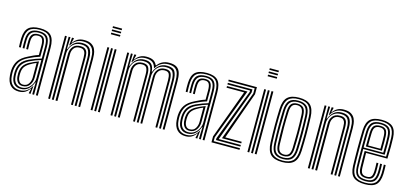

<svg xmlns="http://www.w3.org/2000/svg" viewBox="-67 -1282 3774 1772"><g transform="rotate(15 1820.0 -396.0)"><path d="M315.5 0V-457Q315.5 -530 287.5 -561.6Q259.5 -593.2 195 -593.2Q128.2 -593.2 98.2 -565.4Q68.2 -537.5 66 -473Q64.5 -432.5 66.8 -388.8H49.5Q48.2 -411 48 -431.8Q47.8 -452.5 48.5 -473.8Q51.2 -545.5 85.4 -576.5Q119.5 -607.5 195 -607.5Q269 -607.5 301 -572.6Q333 -537.8 333 -457V0ZM280.8 0V-42L283.5 -113.2H279.8Q265.2 -73 236.2 -46.6Q207.2 -20.2 162 -20.5Q122.8 -20.5 98.8 -45Q74.8 -69.5 71.5 -117Q70.8 -129 70.4 -139.6Q70 -150.2 70.5 -160.2Q73.5 -207.8 94.2 -241.5Q115 -275.2 167 -299.8Q196.2 -313 226.9 -324.2Q257.5 -335.5 280.5 -341.5V-457Q280.5 -514.8 260.8 -539.6Q241 -564.5 195 -564.5Q146.5 -564.5 124.5 -543Q102.5 -521.5 100.8 -472Q99.5 -432.8 101.5 -388.8H84.2Q82 -434.5 83.5 -472.5Q85.5 -529.5 111.4 -554.2Q137.2 -579 195 -579Q250.2 -579 274.1 -550.8Q298 -522.5 298 -457V0ZM152 8Q100.5 8 70.8 -23.8Q41 -55.5 36.8 -114.2Q34.5 -143.5 35.8 -163.2Q39.2 -218.5 65.5 -257.5Q91.8 -296.5 154.8 -326.8Q181 -339.8 200.4 -348.8Q219.8 -357.8 245.8 -366V-457.2Q245.8 -495.8 235.2 -515.8Q224.8 -535.8 195 -535.8Q163.5 -535.8 150.1 -520Q136.8 -504.2 135.8 -470Q135.2 -456.8 135.2 -435.9Q135.2 -415 136.2 -388.8H118.8Q117.8 -417 117.8 -436.4Q117.8 -455.8 118.2 -471.5Q119.8 -514.5 138.1 -532.4Q156.5 -550.2 195 -550.2Q233.8 -550.2 248.4 -527.1Q263 -504 263 -457.2V-354.2Q233.8 -345.2 209.1 -334.9Q184.5 -324.5 160.8 -313Q103 -285.8 79.8 -249.2Q56.5 -212.8 53.2 -161.8Q52.5 -150.8 52.9 -139.5Q53.2 -128.2 54.2 -115.8Q58 -62.5 84.8 -34.4Q111.5 -6.2 157.2 -6.2Q197.8 -6.2 225 -25.8Q252.2 -45.2 268 -75H271.8L265 -14.5V0H247.5L247.2 -4.2L257.2 -46.2H254Q235.5 -20.2 211.5 -6.1Q187.5 8 152 8ZM167.8 -34.5Q202 -34.5 227.1 -52.9Q252.2 -71.2 266.1 -99.1Q280 -127 280 -155.2V-327Q256.2 -320.5 227.9 -309.8Q199.5 -299 173.2 -286.2Q131.5 -265.2 110.8 -235.6Q90 -206 87.8 -157Q87.2 -146.8 87.8 -137.4Q88.2 -128 89 -118.5Q91.8 -77 112.5 -55.8Q133.2 -34.5 167.8 -34.5ZM171.8 -49.8Q142.2 -49.8 126 -69.6Q109.8 -89.5 106.2 -119.8Q104.5 -140.8 105 -155.8Q107.2 -199.5 124.8 -226.4Q142.2 -253.2 179.2 -273Q197 -282.5 219.1 -292.2Q241.2 -302 262.5 -309.2V-153.5Q262.5 -113.8 240.1 -81.8Q217.8 -49.8 171.8 -49.8ZM174.2 -63.8Q210.2 -63.8 227.6 -90.8Q245 -117.8 245 -152.2V-290Q209.8 -275.5 185 -259.8Q152.8 -240.5 138.2 -217.5Q123.8 -194.5 122.8 -155.8Q122.5 -147.8 122.6 -139.1Q122.8 -130.5 123.8 -121.5Q126 -98 138.4 -80.9Q150.8 -63.8 174.2 -63.8Z M720.5 0V-458Q720.5 -477.5 717.9 -500.6Q715.2 -523.8 705 -544.8Q694.8 -565.8 672.2 -579.1Q649.8 -592.5 610.2 -592.5Q571.2 -592.5 543.8 -575.1Q516.2 -557.8 497.8 -525H493L500.2 -600H517.8L518 -593L508 -553.8H511.2Q529.2 -579.8 554.5 -593.9Q579.8 -608 615.2 -608Q661 -608 686.1 -592Q711.2 -576 722.1 -552Q733 -528 735.4 -503.2Q737.8 -478.5 737.8 -461.2V0ZM432.8 0V-600H450.2V0ZM467.8 0V-600H485L481.5 -486.8H485.8Q501 -528.2 531 -552.8Q561 -577.2 605.5 -576.8Q659.2 -576.5 681.1 -546Q703 -515.5 703 -457V0H685.5V-455Q685.5 -504 667.9 -532.8Q650.2 -561.5 599.5 -561.5Q561.5 -561.5 536.1 -544Q510.8 -526.5 498 -499.8Q485.2 -473 485.2 -445V0ZM502.8 0V-446.5Q502.8 -486.2 526.1 -515.4Q549.5 -544.5 595.8 -544.5Q630.2 -544.5 645.5 -529.5Q660.8 -514.5 664.5 -493Q668.2 -471.5 668.2 -451.8V0H650.8V-450.8Q650.8 -467.5 648.1 -485.6Q645.5 -503.8 633.5 -516.4Q621.5 -529 593.2 -529Q557 -529 539 -505.6Q521 -482.2 521 -447.8V0Z M837.8 -784.5V-800H925V-784.5ZM837.8 -753.8V-769.2H925V-753.8ZM837.8 -723V-738.5H925V-723ZM908 0V-600H925.5V0ZM838.2 0V-600H855.5V0ZM873 0V-600H890.5V0Z M1527 0V-458Q1527 -500 1519.1 -530.1Q1511.2 -560.2 1488.9 -576.4Q1466.5 -592.5 1423.2 -592.5Q1383.8 -592.5 1354.4 -574.5Q1325 -556.5 1307.2 -525H1303.2Q1293.8 -561 1271.1 -576.8Q1248.5 -592.5 1206 -592.5Q1166.8 -592.5 1139.1 -575.1Q1111.5 -557.8 1093 -525H1088.2L1096 -600H1113.5L1113.8 -592.5L1102.8 -553.8H1106.5Q1124.5 -579.8 1150 -593.9Q1175.5 -608 1211.2 -608Q1252 -608 1275.4 -595.4Q1298.8 -582.8 1312 -553.8H1316.8Q1356.8 -608 1428.2 -608Q1476.5 -608 1501.5 -590.4Q1526.5 -572.8 1535.5 -539.9Q1544.5 -507 1544.5 -461.2V0ZM1028 0V-600H1045.5V0ZM1063 0V-600H1080.2L1076.8 -486.8H1081Q1096.2 -528.2 1126.4 -552.6Q1156.5 -577 1201.2 -576.8Q1246.8 -576.5 1267.1 -555.5Q1287.5 -534.5 1292.2 -486.8H1295.8Q1311 -528.2 1341.8 -552.8Q1372.5 -577.2 1417.2 -576.8Q1473.5 -576.5 1491.5 -545.9Q1509.5 -515.2 1509.5 -457V0H1492.2V-455Q1492.2 -506.2 1476.8 -533.9Q1461.2 -561.5 1411.5 -561.5Q1373.2 -561.5 1347.6 -544Q1322 -526.5 1309.1 -499.8Q1296.2 -473 1296.2 -445V0H1278.8V-455Q1278.8 -506.2 1262.1 -533.9Q1245.5 -561.5 1195.2 -561.5Q1157.2 -561.5 1131.8 -544Q1106.2 -526.5 1093.4 -499.8Q1080.5 -473 1080.5 -445V0ZM1098 0V-446.5Q1098 -486.2 1121.6 -515.4Q1145.2 -544.5 1191.5 -544.5Q1234.2 -544.5 1247.9 -520Q1261.5 -495.5 1261.5 -451.8V0H1244V-450.8Q1244 -488.5 1233.2 -508.8Q1222.5 -529 1189 -529Q1152.8 -529 1134.5 -505.6Q1116.2 -482.2 1116.2 -447.8V0ZM1313.8 0V-446.2Q1313.8 -486.2 1337.6 -515.4Q1361.5 -544.5 1407.5 -544.5Q1450.2 -544.5 1462.5 -519.8Q1474.8 -495 1474.8 -451.8V0H1457.5V-450.8Q1457.5 -487.2 1448.4 -508.1Q1439.2 -529 1405 -529Q1369 -529 1350 -505.6Q1331 -482.2 1331 -447.8V0Z M1908.5 0V-457Q1908.5 -530 1880.5 -561.6Q1852.5 -593.2 1788 -593.2Q1721.2 -593.2 1691.2 -565.4Q1661.2 -537.5 1659 -473Q1657.5 -432.5 1659.8 -388.8H1642.5Q1641.2 -411 1641 -431.8Q1640.8 -452.5 1641.5 -473.8Q1644.2 -545.5 1678.4 -576.5Q1712.5 -607.5 1788 -607.5Q1862 -607.5 1894 -572.6Q1926 -537.8 1926 -457V0ZM1873.8 0V-42L1876.5 -113.2H1872.8Q1858.2 -73 1829.2 -46.6Q1800.2 -20.2 1755 -20.5Q1715.8 -20.5 1691.8 -45Q1667.8 -69.5 1664.5 -117Q1663.8 -129 1663.4 -139.6Q1663 -150.2 1663.5 -160.2Q1666.5 -207.8 1687.2 -241.5Q1708 -275.2 1760 -299.8Q1789.2 -313 1819.9 -324.2Q1850.5 -335.5 1873.5 -341.5V-457Q1873.5 -514.8 1853.8 -539.6Q1834 -564.5 1788 -564.5Q1739.5 -564.5 1717.5 -543Q1695.5 -521.5 1693.8 -472Q1692.5 -432.8 1694.5 -388.8H1677.2Q1675 -434.5 1676.5 -472.5Q1678.5 -529.5 1704.4 -554.2Q1730.2 -579 1788 -579Q1843.2 -579 1867.1 -550.8Q1891 -522.5 1891 -457V0ZM1745 8Q1693.5 8 1663.8 -23.8Q1634 -55.5 1629.8 -114.2Q1627.5 -143.5 1628.8 -163.2Q1632.2 -218.5 1658.5 -257.5Q1684.8 -296.5 1747.8 -326.8Q1774 -339.8 1793.4 -348.8Q1812.8 -357.8 1838.8 -366V-457.2Q1838.8 -495.8 1828.2 -515.8Q1817.8 -535.8 1788 -535.8Q1756.5 -535.8 1743.1 -520Q1729.8 -504.2 1728.8 -470Q1728.2 -456.8 1728.2 -435.9Q1728.2 -415 1729.2 -388.8H1711.8Q1710.8 -417 1710.8 -436.4Q1710.8 -455.8 1711.2 -471.5Q1712.8 -514.5 1731.1 -532.4Q1749.5 -550.2 1788 -550.2Q1826.8 -550.2 1841.4 -527.1Q1856 -504 1856 -457.2V-354.2Q1826.8 -345.2 1802.1 -334.9Q1777.5 -324.5 1753.8 -313Q1696 -285.8 1672.8 -249.2Q1649.5 -212.8 1646.2 -161.8Q1645.5 -150.8 1645.9 -139.5Q1646.2 -128.2 1647.2 -115.8Q1651 -62.5 1677.8 -34.4Q1704.5 -6.2 1750.2 -6.2Q1790.8 -6.2 1818 -25.8Q1845.2 -45.2 1861 -75H1864.8L1858 -14.5V0H1840.5L1840.2 -4.2L1850.2 -46.2H1847Q1828.5 -20.2 1804.5 -6.1Q1780.5 8 1745 8ZM1760.8 -34.5Q1795 -34.5 1820.1 -52.9Q1845.2 -71.2 1859.1 -99.1Q1873 -127 1873 -155.2V-327Q1849.2 -320.5 1820.9 -309.8Q1792.5 -299 1766.2 -286.2Q1724.5 -265.2 1703.8 -235.6Q1683 -206 1680.8 -157Q1680.2 -146.8 1680.8 -137.4Q1681.2 -128 1682 -118.5Q1684.8 -77 1705.5 -55.8Q1726.2 -34.5 1760.8 -34.5ZM1764.8 -49.8Q1735.2 -49.8 1719 -69.6Q1702.8 -89.5 1699.2 -119.8Q1697.5 -140.8 1698 -155.8Q1700.2 -199.5 1717.8 -226.4Q1735.2 -253.2 1772.2 -273Q1790 -282.5 1812.1 -292.2Q1834.2 -302 1855.5 -309.2V-153.5Q1855.5 -113.8 1833.1 -81.8Q1810.8 -49.8 1764.8 -49.8ZM1767.2 -63.8Q1803.2 -63.8 1820.6 -90.8Q1838 -117.8 1838 -152.2V-290Q1802.8 -275.5 1778 -259.8Q1745.8 -240.5 1731.2 -217.5Q1716.8 -194.5 1715.8 -155.8Q1715.5 -147.8 1715.6 -139.1Q1715.8 -130.5 1716.8 -121.5Q1719 -98 1731.4 -80.9Q1743.8 -63.8 1767.2 -63.8Z M2076.8 -61.5 2249.2 -536.2V-584.5H1997V-600H2266.5V-532.8L2104 -77H2261.2V-61.5ZM2027.8 -30.8V-47.8L2213.8 -541V-553.8H1997V-569.2H2231.8V-539.2L2049.8 -46.2H2261.2V-30.8ZM1993 0V-56.5L2165 -523H1997V-538.5H2192.8L2010.2 -52.2V-15.5H2261.2V0Z M2336 -784.5V-800H2423.2V-784.5ZM2336 -753.8V-769.2H2423.2V-753.8ZM2336 -723V-738.5H2423.2V-723ZM2406.2 0V-600H2423.8V0ZM2336.5 0V-600H2353.8V0ZM2371.2 0V-600H2388.8V0Z M2669 7.5Q2592.8 7.5 2558.1 -26.9Q2523.5 -61.2 2520.2 -139.5Q2516.8 -226.8 2516.8 -303.5Q2516.8 -380.2 2520.2 -461.2Q2523.8 -540.8 2559.2 -574.1Q2594.8 -607.5 2669 -607.5Q2745.8 -607.5 2779.9 -572.9Q2814 -538.2 2817.2 -460.2Q2820.8 -372.8 2820.8 -296Q2820.8 -219.2 2817.5 -139Q2813.8 -59 2778.2 -25.8Q2742.8 7.5 2669 7.5ZM2669 -6.8Q2733.2 -6.8 2765 -36.6Q2796.8 -66.5 2800 -139.5Q2803.2 -219.5 2803.4 -294.5Q2803.5 -369.5 2800 -459.5Q2797 -528.8 2767.4 -561Q2737.8 -593.2 2669 -593.2Q2602 -593.2 2571.4 -562.1Q2540.8 -531 2537.5 -458.5Q2534.5 -386.8 2534.2 -308.9Q2534 -231 2537.8 -139.2Q2540.8 -65 2573.5 -35.9Q2606.2 -6.8 2669 -6.8ZM2669 -21Q2612 -21 2584.9 -48.6Q2557.8 -76.2 2555 -142.2Q2552 -217.5 2551.9 -298.6Q2551.8 -379.8 2554.8 -457.8Q2557.8 -523.2 2584.6 -551.1Q2611.5 -579 2669 -579Q2723.8 -579 2751.8 -552.6Q2779.8 -526.2 2782.5 -460.2Q2785.8 -375 2785.9 -297.9Q2786 -220.8 2782.8 -142.5Q2779.8 -76.2 2752.8 -48.6Q2725.8 -21 2669 -21ZM2669 -35.5Q2716.8 -35.5 2739.8 -59.8Q2762.8 -84 2765.2 -143Q2768 -210.2 2768.2 -289.9Q2768.5 -369.5 2765.2 -457Q2763 -516.8 2739.5 -540.6Q2716 -564.5 2669 -564.5Q2621 -564.5 2598 -540.2Q2575 -516 2572.2 -457.2Q2569.8 -389.8 2569.4 -310.2Q2569 -230.8 2572.2 -142.5Q2574.8 -82.5 2598.6 -59Q2622.5 -35.5 2669 -35.5ZM2669 -49.8Q2631.2 -49.8 2611.5 -70.4Q2591.8 -91 2589.8 -143.2Q2583.8 -301 2589.8 -456.2Q2592 -506.8 2610.6 -528.5Q2629.2 -550.2 2669 -550.2Q2706.2 -550.2 2726 -529.9Q2745.8 -509.5 2747.8 -456.8Q2753.8 -293.2 2747.8 -143.8Q2745.8 -92.5 2726.8 -71.1Q2707.8 -49.8 2669 -49.8ZM2669 -64.2Q2700.2 -64.2 2714.5 -83.2Q2728.8 -102.2 2730.5 -144.8Q2733 -214.8 2733.4 -291.1Q2733.8 -367.5 2730.2 -456Q2728.8 -499.8 2713.8 -517.8Q2698.8 -535.8 2669 -535.8Q2637.2 -535.8 2623.1 -516.6Q2609 -497.5 2607.2 -455.5Q2604 -378 2604.1 -304.5Q2604.2 -231 2607.2 -143.8Q2609 -99.5 2624.2 -81.9Q2639.5 -64.2 2669 -64.2Z M3201.5 0V-458Q3201.5 -477.5 3198.9 -500.6Q3196.2 -523.8 3186 -544.8Q3175.8 -565.8 3153.2 -579.1Q3130.8 -592.5 3091.2 -592.5Q3052.2 -592.5 3024.8 -575.1Q2997.2 -557.8 2978.8 -525H2974L2981.2 -600H2998.8L2999 -593L2989 -553.8H2992.2Q3010.2 -579.8 3035.5 -593.9Q3060.8 -608 3096.2 -608Q3142 -608 3167.1 -592Q3192.2 -576 3203.1 -552Q3214 -528 3216.4 -503.2Q3218.8 -478.5 3218.8 -461.2V0ZM2913.8 0V-600H2931.2V0ZM2948.8 0V-600H2966L2962.5 -486.8H2966.8Q2982 -528.2 3012 -552.8Q3042 -577.2 3086.5 -576.8Q3140.2 -576.5 3162.1 -546Q3184 -515.5 3184 -457V0H3166.5V-455Q3166.5 -504 3148.9 -532.8Q3131.2 -561.5 3080.5 -561.5Q3042.5 -561.5 3017.1 -544Q2991.8 -526.5 2979 -499.8Q2966.2 -473 2966.2 -445V0ZM2983.8 0V-446.5Q2983.8 -486.2 3007.1 -515.4Q3030.5 -544.5 3076.8 -544.5Q3111.2 -544.5 3126.5 -529.5Q3141.8 -514.5 3145.5 -493Q3149.2 -471.5 3149.2 -451.8V0H3131.8V-450.8Q3131.8 -467.5 3129.1 -485.6Q3126.5 -503.8 3114.5 -516.4Q3102.5 -529 3074.2 -529Q3038 -529 3020 -505.6Q3002 -482.2 3002 -447.8V0Z M3459.5 7.5Q3384.8 7.5 3349.6 -23.1Q3314.5 -53.8 3311.5 -127.8Q3310.5 -160.2 3309.9 -204.4Q3309.2 -248.5 3309.2 -296.8Q3309.2 -345 3309.9 -390.4Q3310.5 -435.8 3311.8 -470.5Q3315.2 -544 3349.6 -575.8Q3384 -607.5 3458.5 -607.5Q3530.2 -607.5 3564.2 -577.1Q3598.2 -546.8 3601.5 -473.2Q3602.8 -443.2 3603 -389.4Q3603.2 -335.5 3600.5 -274.5H3396.5Q3396.8 -195.8 3398.8 -134Q3400.2 -96 3413.5 -80.1Q3426.8 -64.2 3459.5 -64.2Q3488.8 -64.2 3500.6 -78.8Q3512.5 -93.2 3514.2 -132Q3515.5 -162.8 3513.2 -212.8H3530.8Q3533 -162.5 3531.8 -131.2Q3529.8 -85.5 3513.6 -67.6Q3497.5 -49.8 3459.5 -49.8Q3418 -49.8 3400.2 -68.4Q3382.5 -87 3381 -132.2Q3380 -161.2 3379.6 -205.5Q3379.2 -249.8 3379.2 -288.8H3583.8Q3585.8 -343.8 3585.5 -393.6Q3585.2 -443.5 3584 -472.8Q3581 -540.2 3550.5 -566.8Q3520 -593.2 3458.5 -593.2Q3391.8 -593.2 3362 -564.1Q3332.2 -535 3329.2 -469.5Q3328 -434 3327.4 -388.9Q3326.8 -343.8 3326.8 -296.1Q3326.8 -248.5 3327.4 -205Q3328 -161.5 3329 -129.2Q3331.8 -62.5 3362.1 -34.6Q3392.5 -6.8 3459.5 -6.8Q3524.2 -6.8 3552.6 -34.5Q3581 -62.2 3584 -128.8Q3584.8 -145.2 3584.4 -167.6Q3584 -190 3583 -212.8H3600.5Q3601.5 -192.2 3601.9 -169.4Q3602.2 -146.5 3601.5 -128Q3598.2 -54.5 3565.6 -23.5Q3533 7.5 3459.5 7.5ZM3459.5 -21Q3401.2 -21 3375.1 -45.5Q3349 -70 3346.5 -130Q3345.2 -163.8 3344.8 -208.5Q3344.2 -253.2 3344.2 -301Q3344.2 -348.8 3344.8 -392.5Q3345.2 -436.2 3346.5 -468.2Q3349.2 -529 3375.8 -554Q3402.2 -579 3458.5 -579Q3511.5 -579 3537.6 -555.6Q3563.8 -532.2 3566.5 -472.2Q3567.5 -448.2 3568 -403.1Q3568.5 -358 3566.8 -303H3361.8Q3361.8 -253 3362 -214.1Q3362.2 -175.2 3363 -131.2Q3363.8 -79.5 3385.4 -57.5Q3407 -35.5 3459.5 -35.5Q3505 -35.5 3525.8 -55.8Q3546.5 -76 3549 -129.8Q3550.5 -163 3548 -212.8H3565.5Q3566.8 -190 3567 -168.4Q3567.2 -146.8 3566.5 -129.2Q3563.8 -69.8 3539.6 -45.4Q3515.5 -21 3459.5 -21ZM3361.8 -317.5H3549.5Q3551 -365.5 3550.5 -407.4Q3550 -449.2 3549 -471.8Q3546.8 -524.8 3524.6 -544.6Q3502.5 -564.5 3458.5 -564.5Q3411 -564.5 3388.6 -542.9Q3366.2 -521.2 3363.8 -467.2Q3363 -443.8 3362.5 -402.1Q3362 -360.5 3361.8 -317.5ZM3379.2 -331.8Q3379.5 -361.8 3379.9 -397.6Q3380.2 -433.5 3381.2 -466.2Q3383.2 -512.5 3401.1 -531.4Q3419 -550.2 3458.5 -550.2Q3496.5 -550.2 3513.1 -532.1Q3529.8 -514 3531.8 -470.2Q3532.5 -452.8 3533 -415.4Q3533.5 -378 3532.2 -331.8ZM3397 -346.2H3514.8Q3515.8 -386 3515.2 -420.4Q3514.8 -454.8 3514.2 -469.8Q3512.5 -506.8 3499.8 -521.2Q3487 -535.8 3458.5 -535.8Q3427.5 -535.8 3413.9 -520.1Q3400.2 -504.5 3398.8 -465.5Q3398 -439.5 3397.5 -410.2Q3397 -381 3397 -346.2Z"/></g></svg>

Font: Big Shoulders Inline Display SemiBold
Style: Regular
Weight: 600
Designer: Patric King
Foundry: XO Type Co
Version: Version 1.000